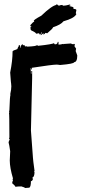

<svg xmlns="http://www.w3.org/2000/svg" viewBox="-20 -919 419 939"><path d="M102.1 0.5Q102.1 -2.4 84.5 -7.3Q64.9 -7.3 55.2 -5.4Q55.2 -9.8 39.6 -22.9Q39.6 -30.3 43.5 -36.6Q41.5 -40.5 41.5 -42.5L43.5 -46.4Q27.8 -99.1 27.8 -134.3Q27.8 -143.1 29.8 -179.2Q25.4 -210.9 22 -222.2Q23.4 -233.9 27.8 -233.9V-237.8H23.9L25.9 -247.6Q25.9 -363.3 23.9 -366.7L25.9 -370.6Q25.9 -372.6 23.9 -372.6L25.9 -380.4Q28.3 -454.6 31.7 -454.6Q31.7 -456.5 29.8 -456.5Q35.6 -481 35.6 -499.5Q33.7 -503.4 33.7 -505.4H35.6Q33.7 -505.4 29.8 -564Q41.5 -623 41.5 -667.5Q41.5 -671.4 64.9 -679.2Q67.4 -688.5 72.8 -694.8Q70.8 -694.8 70.8 -696.8L74.7 -698.7Q78.6 -698.7 78.6 -687H82.5V-689L80.6 -692.9L88.4 -702.6Q92.3 -702.6 92.3 -696.8L96.2 -698.7Q102.1 -698.7 102.1 -690.9L106 -692.9Q110.4 -692.9 113.8 -690.9Q160.6 -692.9 160.6 -698.7Q164.6 -698.2 164.6 -694.8Q238.3 -702.6 244.6 -708.5Q244.6 -702.6 248.5 -702.6H254.4Q262.2 -706.1 262.2 -714.4H266.1V-700.7Q275.9 -700.7 289.6 -704.6V-702.6Q292.5 -704.6 302 -704.6Q311.5 -704.6 328.6 -706.5Q328.6 -702.6 340.3 -702.6V-704.6H342.3L346.2 -702.6L344.2 -692.9L352.1 -681.2L350.1 -669.4L357.9 -647.9Q357.9 -615.7 342.3 -614.7Q342.3 -606.9 273.9 -601.1Q263.2 -603 256.3 -603Q236.3 -603 135.3 -587.4V-579.6H131.3V-585.4H129.4V-583.5Q131.3 -570.8 131.3 -558.1H133.3V-571.8H137.2V-536.6Q131.3 -297.4 131.3 -280.8L141.1 -147.9Q141.1 -140.1 148.9 -83.5L147 -79.6L148.9 -75.7Q147.5 -52.2 139.2 -52.2Q139.2 -45.9 141.1 -42.5Q137.2 -33.7 133.3 -32.7Q133.3 -34.7 131.3 -34.7Q131.3 -1.5 121.6 -1Q111.8 -0.5 102.1 0.5ZM179.2 -746.6V-750.5L185.1 -758.3V-760.3H182.1Q180.2 -750.5 173.3 -750.5Q173.3 -756.3 168 -756.3Q162.6 -754.4 156.2 -754.4Q156.2 -759.8 133.3 -770L127.9 -777.8L130.9 -781.7Q127.9 -785.6 127.9 -787.6Q133.3 -787.6 133.3 -791.5Q127.9 -791.5 127.9 -795.4Q142.6 -813 147.9 -813L145 -816.9Q145 -822.3 182.1 -842.3Q233.4 -891.6 256.3 -895V-898.9H259.3Q259.3 -895 268.1 -891.1Q277.3 -895 285.2 -895Q285.6 -891.1 290.5 -891.1Q300.3 -891.1 322.3 -897L325.2 -893.1Q319.3 -892.6 319.3 -889.2Q339.4 -885.7 339.4 -881.3V-875.5Q353.5 -875 353.5 -869.6Q353.5 -865.7 350.6 -854L353.5 -850.1Q343.8 -829.6 290.5 -814.9Q277.8 -798.3 239.3 -785.6Q239.3 -779.8 210.9 -756.3Q205.1 -758.3 202.1 -758.3Q197.8 -750.5 190.9 -750.5L193.4 -754.4V-756.3Q191.4 -756.3 179.2 -746.6Z"/></svg>

Font: Mister Brush
Style: Regular
Weight: 400
Designer: GGBotNet
Foundry: GGBotNet
Version: 1.00